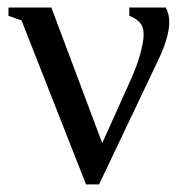

<svg xmlns="http://www.w3.org/2000/svg" viewBox="-20 -479 492 509"><path d="M360.8 -387.7Q360.8 -409.2 348.9 -420.9Q336.9 -432.6 322.8 -437V-459H419.4Q428.7 -442.9 428.7 -420.4Q428.7 -381.3 399.9 -320.8L242.7 9.8H208L37.1 -424.8L2.4 -437V-459H116.2L251 -99.6L327.1 -268.6Q343.8 -305.7 352.3 -337.4Q360.8 -369.1 360.8 -387.7Z"/></svg>

Font: Tinos
Style: Regular
Weight: 400
Designer: Steve Matteson
Foundry: Monotype Imaging Inc.
Version: Version 1.23